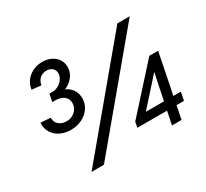

<svg xmlns="http://www.w3.org/2000/svg" viewBox="-148 -970 1282 1194"><g transform="rotate(-30 493.0 -373.0)"><path d="M72.8 -423.8 143.6 -418.9Q142.6 -387.7 164.1 -368.9Q185.5 -350.1 218.8 -350.1Q243.7 -350.1 263.7 -361.1Q283.7 -372.1 294.9 -390.9Q306.2 -409.7 306.2 -431.6Q306.2 -462.9 283.2 -480.5Q260.3 -498 220.7 -498H200.7L211.4 -552.7H234.4Q257.3 -552.7 277.8 -564.9Q298.3 -577.1 310.8 -596.2Q323.2 -615.2 323.2 -634.8Q323.2 -657.2 307.4 -671.6Q291.5 -686 265.6 -686Q236.3 -686 217 -667.7Q197.8 -649.4 194.8 -622.1L127.4 -628.9Q131.3 -662.6 151.4 -689.5Q171.4 -716.3 202.4 -731.2Q233.4 -746.1 270.5 -746.1Q305.7 -746.1 333.5 -732.4Q361.3 -718.8 377 -694.6Q392.6 -670.4 392.6 -640.1Q392.6 -602.5 369.4 -572.3Q346.2 -542 308.6 -526.9Q339.8 -513.7 357.2 -487.3Q374.5 -460.9 374.5 -426.3Q374.5 -387.2 353.3 -356.2Q332 -325.2 295.7 -307.6Q259.3 -290 216.3 -290Q174.3 -290 140.4 -306.6Q106.4 -323.2 88.1 -353.8Q69.8 -384.3 72.8 -423.8ZM795.9 -719.7H884.8L283.7 0H194.8ZM792 -95.2H578.6L586.4 -134.8L867.2 -445.8H930.2L872.1 -154.8H925.3L913.6 -95.2H860.4L841.3 0H772.5ZM804.2 -154.8 828.6 -272.9 843.3 -342.8H842.3L796.4 -291L676.3 -157.2V-154.8Z"/></g></svg>

Font: Reddit Sans Chocolate
Style: Italic
Weight: 400
Italic angle: -11.25°
Designer: Stephen Hutchings
Version: Version 1.013